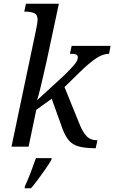

<svg xmlns="http://www.w3.org/2000/svg" viewBox="-20 -780 608 1021"><path d="M478 8Q427 7 396 -2Q365 -11 346 -33.5Q327 -56 312 -96L255 -255L173 -196L132 0H41L171 -618Q180 -660 180 -674Q180 -702 162 -710Q144 -718 119 -718H109L118 -760H293L241 -516Q236 -491 228 -455.5Q220 -420 211 -381Q202 -342 193.5 -306.5Q185 -271 177 -247L322 -380Q362 -419 378 -439.5Q394 -460 394 -475Q394 -486 385 -490Q376 -494 352 -494L361 -536H568L560 -494Q527 -494 490 -469Q453 -444 406 -398L323 -317L405 -115Q420 -78 440.5 -56Q461 -34 498 -34L489 8ZM113 209Q128 177 143.5 136.5Q159 96 171 61H255L253 70Q242 90 223 117.5Q204 145 183 173Q162 201 145 221H111Z"/></svg>

Font: Noto Serif SemiCondensed
Style: Italic
Weight: 400
Width: 4
Italic angle: -12°
Designer: Monotype Design Team
Foundry: Monotype Imaging Inc.
Version: Version 2.013